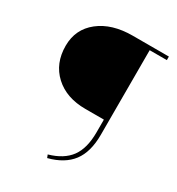

<svg xmlns="http://www.w3.org/2000/svg" viewBox="-203 -785 1037 1124"><g transform="rotate(30 315.5 -222.5)"><path d="M607 -658V-634H491V-62Q491 54 441 120Q391 186 287 213L279 193Q374 166 418 106Q462 46 462 -62V-148H337Q208 -148 130 -220Q52 -292 52 -411Q52 -523 137.5 -590.5Q223 -658 363 -658Z"/></g></svg>

Font: EauTestInfant Extralight
Style: Regular
Weight: 250
Designer: Christian Thalmann (Catharsis Fonts)
Version: Version 0.001;PS 000.001;hotconv 1.0.88;makeotf.lib2.5.64775